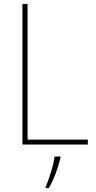

<svg xmlns="http://www.w3.org/2000/svg" viewBox="-20 -734 486 975"><path d="M94 0V-714H120V-25H426V0ZM287 68Q278 106 263 146Q248 186 228 221H212V214Q220 197 229.5 169Q239 141 247 111.5Q255 82 257 61H287Z"/></svg>

Font: Noto Sans Lao UI SemCond Thin
Style: Regular
Weight: 100
Width: 4
Designer: Monotype Design Team
Foundry: Monotype Imaging Inc.
Version: Version 2.000; ttfautohint (v1.8.4.7-5d5b)